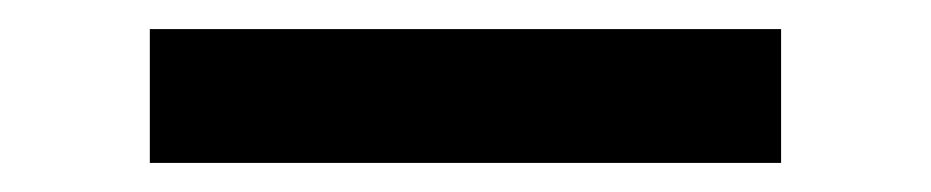

<svg xmlns="http://www.w3.org/2000/svg" viewBox="-20 -406 640 132"><path d="M83 -294V-386H517V-294Z"/></svg>

Font: Iosevka Custom SmBdEx
Style: Regular
Weight: 600
Width: 7
Monospace: yes
Designer: Belleve Invis
Foundry: Belleve Invis
Version: Version 11.2.4; ttfautohint (v1.8.4)